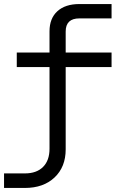

<svg xmlns="http://www.w3.org/2000/svg" viewBox="-20 -750 640 950"><path d="M0 180V108H103Q161 108 193 76Q225 44 225 -14V-418H63V-490H225V-595Q225 -659 264 -694.5Q303 -730 373 -730H532V-659H373Q305 -659 305 -594V-490H532V-418H305V-11Q305 76 250 128Q195 180 103 180Z"/></svg>

Font: JetBrains Mono Semi Light
Style: Regular
Weight: 350
Monospace: yes
Designer: Philipp Nurullin, Konstantin Bulenkov
Foundry: JetBrains
Version: 2.002